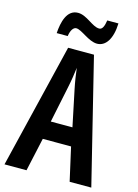

<svg xmlns="http://www.w3.org/2000/svg" viewBox="-135 -989 766 1062"><g transform="rotate(15 248.5 -458.0)"><path d="M91 -776H154C159 -812 174 -830 189 -830C221 -830 272 -777 321 -777C369 -777 404 -825 407 -916H343C338 -882 329 -861 311 -861C271 -861 228 -915 177 -915C112 -915 95 -838 91 -776ZM373 0H497L321 -714H173L0 0H126L168 -191H330ZM267 -501 310 -295H186L229 -502C238 -544 244 -586 248 -619C252 -585 258 -544 267 -501Z"/></g></svg>

Font: Noto Sans Khmer ExtraCondensed SemiBold
Style: Regular
Weight: 600
Width: 2
Designer: Danh Hong and the Monotype Design Team
Foundry: Monotype Imaging Inc.
Version: Version 2.004